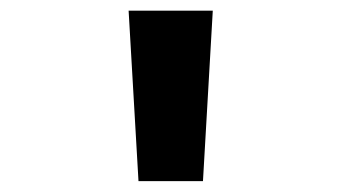

<svg xmlns="http://www.w3.org/2000/svg" viewBox="-20 -713 626 352"><path d="M233.9 -380.9H352.1L370.1 -693.4H215.8Z"/></svg>

Font: Cascadia Code
Style: Bold
Weight: 700
Monospace: yes
Designer: Aaron Bell
Foundry: Saja Typeworks
Version: Version 2404.023